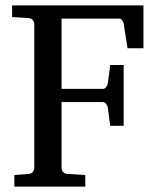

<svg xmlns="http://www.w3.org/2000/svg" viewBox="-20 -691 581 711"><path d="M452.1 -512.2 438 -604Q436.5 -611.3 432.1 -616.7Q427.7 -622.1 420.9 -622.1H208V-361.8H360.8Q367.7 -361.8 372.8 -368.2Q377.9 -374.5 378.9 -379.9L388.2 -450.2H438V-225.1H388.2L378.9 -294.9Q377.9 -300.3 372.6 -306.6Q367.2 -313 360.8 -313H208V-68.8Q208 -61.5 213.1 -54.7Q218.3 -47.9 229 -46.9L295.9 -43V0H33.2V-43L85.9 -46.9Q96.7 -47.9 101.8 -54.7Q106.9 -61.5 106.9 -68.8V-602.1Q106.9 -609.4 101.8 -616.2Q96.7 -623 85.9 -624L24.9 -627.9V-670.9H511.2V-512.2Z"/></svg>

Font: Charis SIL Afr
Style: Regular
Weight: 400
Foundry: SIL International
Version: Version 5.000